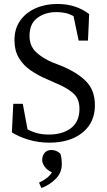

<svg xmlns="http://www.w3.org/2000/svg" viewBox="-20 -705 539 969"><path d="M229 15Q174 15 124 0Q74 -15 40 -37L47 -181H95L119 -52Q144 -39 169 -32.5Q194 -26 227 -26Q296 -26 338.5 -58.5Q381 -91 381 -156Q381 -207 349 -235Q317 -263 258 -287L220 -304Q172 -324 134.5 -350Q97 -376 75 -413Q53 -450 53 -502Q53 -560 81.5 -600.5Q110 -641 159 -663Q208 -685 269 -685Q319 -685 359 -671.5Q399 -658 430 -634L424 -500H377L351 -624Q330 -635 309.5 -639.5Q289 -644 265 -644Q209 -644 169 -615Q129 -586 129 -524Q129 -474 161 -443Q193 -412 245 -390L284 -375Q370 -340 414.5 -294.5Q459 -249 459 -174Q459 -86 396 -35.5Q333 15 229 15ZM292 122Q292 167 261.5 197.5Q231 228 189 244L177 217Q224 195 242 165Q217 153 205 135.5Q193 118 193 103Q193 81 205 66.5Q217 52 240 52Q265 52 285 71Q289 84 290.5 97.5Q292 111 292 122Z"/></svg>

Font: Source Serif 4 Subhead
Style: Regular
Weight: 400
Designer: Frank Grießhammer
Foundry: Adobe Systems Incorporated
Version: Version 4.004;hotconv 1.0.117;makeotfexe 2.5.65602